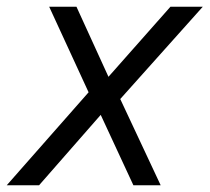

<svg xmlns="http://www.w3.org/2000/svg" viewBox="-41 -550 622 570"><path d="M-21 0 222 -276 105 -530H186L281 -322L465 -530H561L316 -256L436 0H355L258 -209L75 0Z"/></svg>

Font: Be Vietnam Pro Light
Style: Italic
Weight: 300
Italic angle: -12°
Designer: Lam Bao, Tony Le, Vietanh Nguyen
Foundry: Yellow Type Foundry
Version: Version 1.002; ttfautohint (v1.8.3)